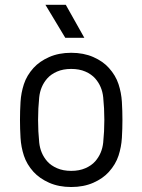

<svg xmlns="http://www.w3.org/2000/svg" viewBox="-20 -750 577 778"><path d="M268.6 -536.1Q318.8 -536.1 358.2 -518.8Q397.5 -501.5 421.4 -474.6Q448.7 -444.3 460.2 -409.2Q471.7 -374 473.9 -337.2Q476.1 -300.3 476.1 -264.2Q476.1 -228.5 473.9 -191.4Q471.7 -154.3 460.2 -119.1Q448.7 -84 421.4 -53.7Q397.5 -26.9 358.2 -9.5Q318.8 7.8 268.6 7.8Q218.3 7.8 179.2 -9.5Q140.1 -26.9 115.7 -53.7Q88.4 -84 76.9 -119.1Q65.4 -154.3 63.2 -191.4Q61 -228.5 61 -264.2Q61 -300.3 63.2 -337.2Q65.4 -374 76.9 -409.2Q88.4 -444.3 115.7 -474.6Q140.1 -501.5 179.2 -518.8Q218.3 -536.1 268.6 -536.1ZM268.6 -470.7Q235.8 -470.7 211.2 -460Q186.5 -449.2 171.4 -432.1Q143.6 -400.4 138.9 -355.7Q134.3 -311 134.3 -264.2Q134.3 -217.3 138.9 -172.6Q143.6 -127.9 171.4 -96.2Q186.5 -79.1 211.2 -68.4Q235.8 -57.6 268.6 -57.6Q301.3 -57.6 325.9 -68.4Q350.6 -79.1 365.7 -96.2Q393.6 -127.9 398.2 -172.6Q402.8 -217.3 402.8 -264.2Q402.8 -311 398.2 -355.7Q393.6 -400.4 365.7 -432.1Q350.6 -449.2 325.9 -460Q301.3 -470.7 268.6 -470.7ZM164.1 -730.5H246.6L321.8 -596.7H244.6Z"/></svg>

Font: Gidole
Style: Regular
Weight: 400
Version: Version 2.100; ttfautohint (v1.8.4.7-5d5b)